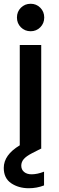

<svg xmlns="http://www.w3.org/2000/svg" viewBox="-30 -790 314 1020"><path d="M60 -697Q60 -728 81 -749Q102 -770 133 -770Q163 -770 184 -749Q205 -728 205 -697Q205 -666 184 -645Q163 -624 133 -624Q102 -624 81 -645Q60 -666 60 -697ZM138 136Q168 136 204 122V195Q166 210 123 210Q69 210 29.5 183.5Q-10 157 -10 102Q-10 33 75 -18V-551H189V0H187L140 24Q109 40 96 55.5Q83 71 83 90Q83 111 98 123.5Q113 136 138 136Z"/></svg>

Font: Poppins-Tabular Medium
Style: Regular
Weight: 500
Designer: Ninad Kale (Devanagari), Jonny Pinhorn (Latin)
Foundry: Indian Type Foundry
Version: Version 4.004